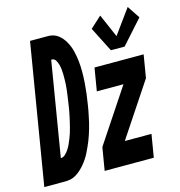

<svg xmlns="http://www.w3.org/2000/svg" viewBox="-157 -873 915 974"><g transform="rotate(-15 300.5 -386.5)"><path d="M462 -583 396 -713 455 -767 508 -645 601 -773 645 -707 534 -583ZM-44 0 78 -735H176Q205 -734 226 -717.5Q247 -701 260.5 -676.5Q274 -652 280.5 -626Q287 -600 290 -572.5Q293 -545 293 -516.5Q293 -488 291 -459.5Q289 -431 285.5 -402Q282 -373 277 -344Q275 -329 272 -314.5Q269 -300 266 -285Q263 -270 259.5 -255Q256 -240 251.5 -225.5Q247 -211 242.5 -196.5Q238 -182 232 -167.5Q226 -153 219.5 -138.5Q213 -124 206 -110Q199 -96 190 -82.5Q181 -69 171 -57Q161 -45 149 -34Q137 -23 123 -14.5Q109 -6 94.5 -3Q80 0 65 0ZM75 -120Q88 -120 99 -130.5Q110 -141 118 -153.5Q126 -166 131.5 -178.5Q137 -191 142.5 -204.5Q148 -218 152 -231Q156 -244 159.5 -257.5Q163 -271 166 -284Q169 -297 172 -310.5Q175 -324 177.5 -337.5Q180 -351 182 -364Q184 -378 186 -391.5Q188 -405 190 -419Q192 -433 193.5 -446.5Q195 -460 196 -473.5Q197 -487 197 -500.5Q197 -514 197 -527.5Q197 -541 195.5 -554Q194 -567 190.5 -580Q187 -593 180 -604Q173 -615 160 -615H157ZM273 0 293 -120 479 -400H339L359 -520H617L597 -400L411 -120H551L531 0Z"/></g></svg>

Font: Iosevka SS04 Heavy Extended
Style: Italic
Weight: 900
Width: 7
Italic angle: -9°
Monospace: yes
Designer: Belleve Invis
Foundry: Belleve Invis
Version: Version 19.0.0; ttfautohint (v1.8.4)